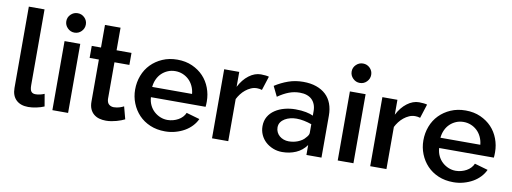

<svg xmlns="http://www.w3.org/2000/svg" viewBox="-61 -1084 3821 1432"><g transform="rotate(10 1850.0 -367.5)"><path d="M64 -730H183V-157Q183 -137 186 -125Q189 -113 195 -106.5Q201 -100 209 -97.5Q217 -95 226 -95Q244 -95 262 -99.5Q280 -104 293 -110L309 -17Q284 -6 250.5 1Q217 8 189 8Q130 8 97 -24Q64 -56 64 -114Z M371 0V-523H490V0ZM358 -672Q358 -702 380 -723.5Q402 -745 432 -745Q463 -745 484.5 -723.5Q506 -702 506 -672Q506 -642 484.5 -620Q463 -598 432 -598Q402 -598 380 -620Q358 -642 358 -672Z M918 -27Q906 -21 890.5 -15Q875 -9 857 -4Q839 1 818.5 4.5Q798 8 777 8Q750 8 726.5 1.5Q703 -5 685 -20Q667 -35 657 -58Q647 -81 647 -114V-432H577V-523H647V-694H765V-523H878V-432H765V-153Q767 -125 782 -113Q797 -101 818 -101Q829 -101 840.5 -103Q852 -105 862 -108Q872 -111 879.5 -114.5Q887 -118 893 -121Z M1225 10Q1162 10 1111.5 -11.5Q1061 -33 1026 -70Q991 -107 971.5 -156Q952 -205 952 -259Q952 -315 971 -365Q990 -415 1026 -452Q1062 -489 1112.5 -511Q1163 -533 1225 -533Q1288 -533 1338 -510.5Q1388 -488 1422.5 -451.5Q1457 -415 1475.5 -366Q1494 -317 1494 -264Q1494 -252 1493.5 -241Q1493 -230 1492 -223H1078Q1080 -190 1093 -163Q1106 -136 1127 -117Q1148 -98 1174 -87.5Q1200 -77 1228 -77Q1249 -77 1270 -82.5Q1291 -88 1309 -98Q1327 -108 1340.5 -122.5Q1354 -137 1361 -154L1462 -125Q1449 -96 1425.5 -71Q1402 -46 1371.5 -28.5Q1341 -11 1303.5 -0.5Q1266 10 1225 10ZM1376 -300Q1373 -332 1360 -359.5Q1347 -387 1326.5 -406Q1306 -425 1280 -435.5Q1254 -446 1225 -446Q1194 -446 1168 -435Q1142 -424 1122 -405Q1102 -386 1089.5 -359Q1077 -332 1074 -300Z M1884 -420Q1865 -426 1846 -426Q1822 -426 1800.5 -416.5Q1779 -407 1760.5 -392Q1742 -377 1727.5 -358Q1713 -339 1703 -319V0H1580V-523H1694V-410Q1723 -467 1766.5 -500Q1810 -533 1857 -533Q1875 -533 1892.5 -531Q1910 -529 1918 -526Z M2295 0V-75Q2263 -31 2215.5 -10.5Q2168 10 2112 10Q2075 10 2042.5 -3Q2010 -16 1986 -38Q1962 -60 1948.5 -90Q1935 -120 1935 -155Q1935 -196 1953 -227Q1971 -258 2002.5 -279Q2034 -300 2074 -310.5Q2114 -321 2157 -321Q2202 -321 2236.5 -314Q2271 -307 2291 -297V-332Q2291 -359 2282.5 -381Q2274 -403 2258.5 -418Q2243 -433 2220 -441Q2197 -449 2167 -449Q2124 -449 2084.5 -434Q2045 -419 2002 -389L1965 -465Q2013 -496 2065.5 -514.5Q2118 -533 2178 -533Q2234 -533 2277 -518Q2320 -503 2349.5 -475.5Q2379 -448 2394 -408Q2409 -368 2409 -318V0ZM2270 -128Q2279 -137 2285 -147Q2291 -157 2291 -166V-232Q2263 -242 2233 -248Q2203 -254 2176 -254Q2152 -254 2129.5 -248.5Q2107 -243 2088.5 -232Q2070 -221 2058.5 -204.5Q2047 -188 2047 -165Q2047 -146 2055 -129.5Q2063 -113 2076.5 -101.5Q2090 -90 2108 -83.5Q2126 -77 2146 -77Q2163 -77 2180.5 -80Q2198 -83 2214.5 -89.5Q2231 -96 2245.5 -105.5Q2260 -115 2270 -128Z M2532 0V-523H2651V0ZM2519 -672Q2519 -702 2541 -723.5Q2563 -745 2593 -745Q2624 -745 2645.5 -723.5Q2667 -702 2667 -672Q2667 -642 2645.5 -620Q2624 -598 2593 -598Q2563 -598 2541 -620Q2519 -642 2519 -672Z M3082 -420Q3063 -426 3044 -426Q3020 -426 2998.5 -416.5Q2977 -407 2958.5 -392Q2940 -377 2925.5 -358Q2911 -339 2901 -319V0H2778V-523H2892V-410Q2921 -467 2964.5 -500Q3008 -533 3055 -533Q3073 -533 3090.5 -531Q3108 -529 3116 -526Z M3408 10Q3345 10 3294.5 -11.5Q3244 -33 3209 -70Q3174 -107 3154.5 -156Q3135 -205 3135 -259Q3135 -315 3154 -365Q3173 -415 3209 -452Q3245 -489 3295.5 -511Q3346 -533 3408 -533Q3471 -533 3521 -510.5Q3571 -488 3605.5 -451.5Q3640 -415 3658.5 -366Q3677 -317 3677 -264Q3677 -252 3676.5 -241Q3676 -230 3675 -223H3261Q3263 -190 3276 -163Q3289 -136 3310 -117Q3331 -98 3357 -87.5Q3383 -77 3411 -77Q3432 -77 3453 -82.5Q3474 -88 3492 -98Q3510 -108 3523.5 -122.5Q3537 -137 3544 -154L3645 -125Q3632 -96 3608.5 -71Q3585 -46 3554.5 -28.5Q3524 -11 3486.5 -0.5Q3449 10 3408 10ZM3559 -300Q3556 -332 3543 -359.5Q3530 -387 3509.5 -406Q3489 -425 3463 -435.5Q3437 -446 3408 -446Q3377 -446 3351 -435Q3325 -424 3305 -405Q3285 -386 3272.5 -359Q3260 -332 3257 -300Z"/></g></svg>

Font: Rising Sun SemiBold
Style: Regular
Weight: 600
Designer: Matt McInerney, Pablo Impallari, Rodrigo Fuenzalida (Raleway font), Stephen Hutchings (Greek), Cristiano Sobral (main ch
Foundry: The Rising Sun Project Authors
Version: Version 4.327; ttfautohint (v1.8.4.7-5d5b-dirty)